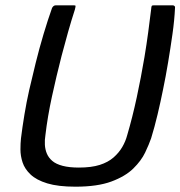

<svg xmlns="http://www.w3.org/2000/svg" viewBox="-20 -693 679 723"><path d="M264 10Q199 10 158 -2.5Q117 -15 95 -36Q73 -57 65 -81.5Q57 -106 57 -130Q57 -154 59 -172Q64 -213 72 -261.5Q80 -310 90 -354Q101 -402 114.5 -456.5Q128 -511 144 -564.5Q160 -618 176 -663Q178 -667 181.5 -670Q185 -673 190 -673Q207 -673 223.5 -673Q240 -673 257 -673Q264 -673 264.5 -671Q265 -669 262 -657Q249 -617 236.5 -573Q224 -529 212 -483Q192 -405 175.5 -329Q159 -253 151 -184Q148 -166 149 -148Q150 -130 156.5 -114.5Q163 -99 177 -87Q191 -75 216 -68.5Q241 -62 277 -62Q324 -62 355.5 -72Q387 -82 407.5 -100Q428 -118 440.5 -139.5Q453 -161 459 -184Q479 -252 495 -326.5Q511 -401 524 -478Q532 -526 538 -571Q544 -616 549 -657Q550 -669 551.5 -671Q553 -673 560 -673Q577 -673 594.5 -673Q612 -673 630 -673Q635 -673 637.5 -670Q640 -667 639 -663Q637 -618 629.5 -565Q622 -512 613 -458Q604 -404 594 -356Q585 -311 573.5 -262.5Q562 -214 549 -172Q541 -149 526.5 -118.5Q512 -88 482 -58.5Q452 -29 399.5 -9.5Q347 10 264 10Z"/></svg>

Font: Glory Medium
Style: Italic
Weight: 500
Italic angle: -12°
Version: Version 1.011